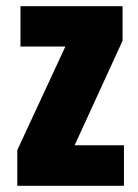

<svg xmlns="http://www.w3.org/2000/svg" viewBox="-20 -598 445 618"><path d="M35.6 0V-114.7L190.4 -448.2H45.9V-578.1H374.5V-466.8L220.2 -130.4H378.9V0Z"/></svg>

Font: Oswald
Style: Heavy
Weight: 800
Designer: Vernon Adams
Foundry: Vernon Adams
Version: 3.0; ttfautohint (v0.95) -l 8 -r 50 -G 200 -x 0 -w "G" -W -c